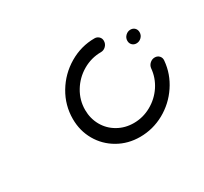

<svg xmlns="http://www.w3.org/2000/svg" viewBox="-63 -602 414 389"><g transform="rotate(-30 144.5 -407.5)"><path d="M260.7 -495.6Q266.7 -495.6 270.6 -491.7Q274.4 -487.8 274.4 -481.9Q274.4 -474.8 269.4 -470Q264.4 -465.2 257.8 -465.2Q251.9 -465.2 248 -469.1Q244.1 -473 244.1 -478.9Q244.1 -485.9 249.1 -490.7Q254.1 -495.6 260.7 -495.6ZM275.2 -422.2Q281.5 -422.2 285.6 -417.8Q289.6 -413.3 288.9 -407Q286.3 -377 269.4 -351.9Q252.6 -326.7 226.1 -312Q199.6 -297.4 169.6 -297.4Q141.5 -297.4 118.5 -310.6Q95.6 -323.7 82.4 -346.5Q69.3 -369.3 69.3 -397Q69.3 -428.9 85.7 -456.5Q102.2 -484.1 129.8 -500.4Q157.4 -516.7 188.9 -516.7Q194.8 -516.7 198.9 -512.8Q203 -508.9 203 -503Q203 -495.9 198 -490.9Q193 -485.9 186.3 -485.9Q163.7 -485.9 143.7 -474.3Q123.7 -462.6 111.9 -443Q100 -423.3 100 -400.4Q100 -380.4 109.4 -363.7Q118.9 -347 135.6 -337.6Q152.2 -328.1 172.6 -328.1Q194.1 -328.1 213.1 -338.7Q232.2 -349.3 244.3 -367.4Q256.3 -385.6 258.1 -407Q258.9 -413.3 263.9 -417.8Q268.9 -422.2 275.2 -422.2Z"/></g></svg>

Font: 26F Galaxy Sans Ultra Light
Style: Italic
Weight: 200
Italic angle: -5°
Designer: C₂₉H₂₅N₃O₅
Version: Version 1.200